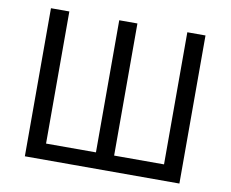

<svg xmlns="http://www.w3.org/2000/svg" viewBox="-79 -834 1125 936"><g transform="rotate(10 483.0 -366.5)"><path d="M100 -733H191V-79H438V-733H528V-79H775V-733H865V0H100Z"/></g></svg>

Font: SpoqaHanSans-Regular
Style: Regular
Weight: 400
Designer: [Spoqa Han Sans] Dong-huui Kim \uAE40 \uB3D9 \uD718  Younghwa Kang \uAC15 \uC601 \uD654  [Noto Sans] Ryoko NISHIZUKA \u8
Foundry: Spoqa (http://www.spoqa-han-sans.com)
Version: Version 2.000